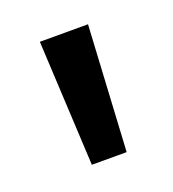

<svg xmlns="http://www.w3.org/2000/svg" viewBox="-58 -747 280 311"><g transform="rotate(-20 82.5 -592.0)"><path d="M124 -700H41L52 -484H112Z"/></g></svg>

Font: Queering
Style: Regular
Weight: 400
Designer: Adam Naccarato
Foundry: adamnac
Version: Version 2.000;hotconv 1.0.109;makeotfexe 2.5.65596